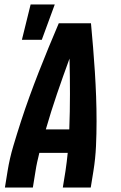

<svg xmlns="http://www.w3.org/2000/svg" viewBox="-20 -839 540 859"><path d="M2 0 14 -74Q23 -130 39.5 -185.5Q56 -241 74 -296.5Q92 -352 112 -407Q132 -462 153.5 -517Q175 -572 197.5 -626.5Q220 -681 243 -735H387Q392 -681 396.5 -626.5Q401 -572 404.5 -517Q408 -462 410 -407Q412 -352 412 -296.5Q412 -241 409.5 -185.5Q407 -130 398 -74L386 0H261L273 -74Q276 -94 278.5 -114.5Q281 -135 283 -155H156Q151 -135 146.5 -114.5Q142 -94 139 -74L127 0ZM290 -260Q293 -340 293 -419Q293 -498 291 -577Q262 -498 235 -419Q208 -340 185 -260ZM78 -661 117 -819H225L167 -661Z"/></svg>

Font: Iosevka Term Curly Extrabold
Style: Italic
Weight: 800
Italic angle: -9°
Designer: Belleve Invis
Foundry: Belleve Invis
Version: Version 32.3.0